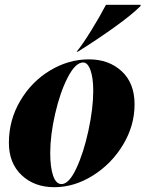

<svg xmlns="http://www.w3.org/2000/svg" viewBox="-20 -767 605 799"><path d="M206 12Q123 12 70 -38Q17 -88 17 -173Q17 -267 64 -347Q111 -427 188 -473.5Q265 -520 350 -520Q433 -520 486.5 -470.5Q540 -421 540 -333Q540 -244 492 -164.5Q444 -85 366.5 -36.5Q289 12 206 12ZM236 -1Q267 -1 297.5 -66Q328 -131 348 -223.5Q368 -316 368 -389Q368 -443 356.5 -475Q345 -507 326 -507Q294 -507 262 -445Q230 -383 209.5 -293.5Q189 -204 189 -130Q189 -71 201 -36Q213 -1 236 -1ZM421 -747H565V-742Q528 -705 454.5 -652.5Q381 -600 304 -552H299Q323 -581 359.5 -640Q396 -699 421 -747Z"/></svg>

Font: Nyght Serif Dark Italic
Style: Regular
Weight: 800
Italic angle: -16°
Designer: Maksym Kobuzan
Version: Version 0.400